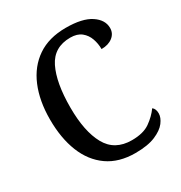

<svg xmlns="http://www.w3.org/2000/svg" viewBox="-172 -849 929 983"><g transform="rotate(-30 293.0 -357.0)"><path d="M346 10Q249 10 183.5 -36Q118 -82 85 -164.5Q52 -247 52 -358Q52 -467 86.5 -549.5Q121 -632 188.5 -678Q256 -724 356 -724Q454 -724 503.5 -691Q553 -658 553 -610Q553 -578 527.5 -558Q502 -538 461 -538Q461 -570 450.5 -600Q440 -630 416 -649.5Q392 -669 351 -669Q254 -669 213.5 -587Q173 -505 173 -358Q173 -217 217.5 -136.5Q262 -56 363 -56Q431 -56 470 -83.5Q509 -111 534 -146Q550 -134 550 -107Q550 -82 529.5 -55Q509 -28 464 -9Q419 10 346 10Z"/></g></svg>

Font: Noto Serif Tamil SemiCondensed Medium
Style: Italic
Weight: 500
Width: 4
Italic angle: -12°
Designer: Indian Type Foundry, Tom Grace, and the Monotype Design Team
Foundry: Monotype Imaging Inc.
Version: Version 2.003; ttfautohint (v1.8.4.7-5d5b)